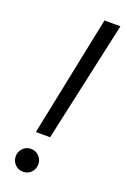

<svg xmlns="http://www.w3.org/2000/svg" viewBox="-146 -788 557 847"><g transform="rotate(20 132.5 -365.0)"><path d="M74 -174 190 -740H265L141 -174ZM80 10Q57 10 42 -6Q27 -22 27 -44Q27 -65 42 -81Q57 -97 80 -97Q103 -97 118 -81Q133 -65 133 -44Q133 -21 118 -5.5Q103 10 80 10Z"/></g></svg>

Font: Be Vietnam Pro Light
Style: Italic
Weight: 300
Italic angle: -12°
Designer: Lam Bao, Tony Le, Vietanh Nguyen
Foundry: Yellow Type Foundry
Version: Version 1.002; ttfautohint (v1.8.3)